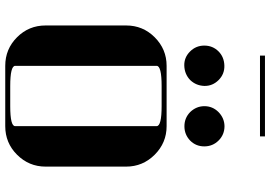

<svg xmlns="http://www.w3.org/2000/svg" viewBox="-169 -861 1030 732"><g transform="rotate(90 346.0 -495.0)"><path d="M77.1 -153.8V-460.9Q77.1 -524.9 122.1 -569.8Q167.5 -615.2 231 -615.2H460.9Q524.4 -615.2 569.8 -569.8Q615.2 -524.4 615.2 -460.9V-153.8Q615.2 -90.3 569.8 -44.9Q524.9 0 460.9 0H231Q167 0 122.1 -44.9Q77.1 -89.8 77.1 -153.8ZM153.8 -758.8Q153.8 -791 175.8 -813Q197.3 -834.5 230 -835.4Q262.2 -836.4 285.2 -813.5Q308.1 -790.5 307.6 -759.3Q306.6 -727.5 285.2 -705.1Q262.7 -683.6 230.5 -682.6Q199.2 -681.6 176.3 -704.6Q153.8 -727.1 153.8 -758.8ZM191.9 -971.2V-990.2H500V-971.2ZM231 -38.1Q231 -19 308.1 -19H384.8Q461.9 -19 460.9 -38.1V-577.1Q460.9 -596.2 384.8 -596.2H308.1Q231 -596.2 231 -577.1ZM384.8 -759.3Q384.8 -790.5 407.2 -813Q430.2 -835.4 460.9 -835.9Q493.2 -835.9 515.6 -813.5Q538.1 -791 538.1 -758.8Q538.1 -727.1 516.1 -705.1Q493.2 -683.1 461.4 -683.1Q429.7 -683.1 407.2 -705.1Q384.8 -728.5 384.8 -759.3Z"/></g></svg>

Font: Hjet
Style: Regular
Weight: 400
Designer: T. Christopher White
Version: Version 1.2